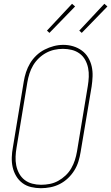

<svg xmlns="http://www.w3.org/2000/svg" viewBox="-20 -982 585 1010"><path d="M195 8Q169 8 143.5 2Q118 -4 98 -19Q78 -34 65 -56Q52 -78 46.5 -103Q41 -128 42 -155Q43 -182 48 -208L105 -553Q109 -578 117 -602.5Q125 -627 138.5 -649.5Q152 -672 171.5 -690.5Q191 -709 214.5 -721Q238 -733 263 -739.5Q288 -746 313 -746Q340 -746 365 -738.5Q390 -731 410.5 -716Q431 -701 444 -679Q457 -657 462.5 -632Q468 -607 467 -580.5Q466 -554 462 -527L404 -182Q400 -157 392.5 -132.5Q385 -108 371 -85.5Q357 -63 337.5 -44.5Q318 -26 294.5 -14Q271 -2 245.5 3Q220 8 195 8ZM196 -10Q219 -10 242 -14.5Q265 -19 286 -30.5Q307 -42 325 -59Q343 -76 355 -97Q367 -118 374 -140Q381 -162 385 -185L442 -530Q446 -554 447 -578Q448 -602 443.5 -624.5Q439 -647 428 -667Q417 -687 398.5 -700.5Q380 -714 357.5 -719.5Q335 -725 311 -725Q288 -725 265.5 -720Q243 -715 222 -703.5Q201 -692 183.5 -675Q166 -658 154 -637.5Q142 -617 135 -595Q128 -573 124 -550L67 -205Q63 -182 62 -158Q61 -134 65.5 -111.5Q70 -89 81 -69Q92 -49 109.5 -35.5Q127 -22 149.5 -16Q172 -10 196 -10ZM410 -809 397 -821 529 -962 545 -948ZM240 -809 227 -821 359 -962 375 -948Z"/></svg>

Font: Iosevka Slab Thin Oblique
Style: Regular
Weight: 100
Italic angle: -9°
Monospace: yes
Designer: Belleve Invis
Foundry: Belleve Invis
Version: Version 11.1.0; ttfautohint (v1.8.3)